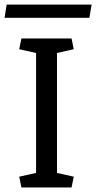

<svg xmlns="http://www.w3.org/2000/svg" viewBox="-50 -831 426 851"><path d="M109.9 -596.2 35.2 -612.8 44.9 -660.6H267.1L276.9 -612.8L202.6 -596.2V-64.5L276.9 -47.9L267.1 0H44.9L35.2 -47.9L109.9 -64.5ZM-20.5 -810.5H356L346.2 -752H-29.8Z"/></svg>

Font: NoticiaText-Regular
Style: Regular
Weight: 400
Designer: JM Sole
Foundry: JM Sole
Version: Version 1.003